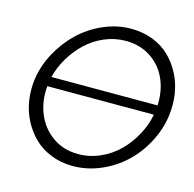

<svg xmlns="http://www.w3.org/2000/svg" viewBox="-105 -823 947 935"><g transform="rotate(15 368.5 -355.0)"><path d="M444.8 -714.8Q503.4 -714.8 554 -695.3Q604.5 -675.8 639.9 -641.1Q675.3 -606.4 698.7 -561Q722.2 -515.6 730.2 -462.4Q738.3 -409.2 731 -354Q721.2 -281.7 686 -215.6Q650.9 -149.4 599.1 -101.1Q547.4 -52.7 479.7 -23.9Q412.1 4.9 340.8 4.9Q282.2 4.9 231.7 -14.9Q181.2 -34.7 145.5 -69.3Q109.9 -104 86.2 -149.4Q62.5 -194.8 54.2 -247.8Q45.9 -300.8 53.2 -355Q63 -425.3 98.6 -491Q134.3 -556.6 185.8 -606Q237.3 -655.3 305.4 -685.1Q373.5 -714.8 444.8 -714.8ZM434.1 -650.9Q378.9 -650.9 327.4 -628.9Q275.9 -606.9 237.1 -570.1Q198.2 -533.2 169.9 -485.8Q141.6 -438.5 128.9 -387.2H664.1Q667.5 -460.4 640.9 -520.3Q614.3 -580.1 560.1 -615.5Q505.9 -650.9 434.1 -650.9ZM351.1 -58.1Q408.7 -58.1 462.2 -82Q515.6 -106 554.9 -145.5Q594.2 -185.1 621.3 -235.4Q648.4 -285.6 658.2 -338.9H121.1Q114.3 -264.6 139.9 -200.9Q165.5 -137.2 220.9 -97.7Q276.4 -58.1 351.1 -58.1Z"/></g></svg>

Font: Rawline
Style: Italic
Weight: 400
Italic angle: -12°
Designer: Matt McInerney, Pablo Impallari, Rodrigo Fuenzalida
Foundry: Matt McInerney, Pablo Impallari, Rodrigo Fuenzalida
Version: Version 4.020;PS 004.020;hotconv 1.0.88;makeotf.lib2.5.64775